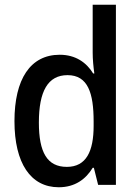

<svg xmlns="http://www.w3.org/2000/svg" viewBox="-20 -780 570 810"><path d="M228 10C296 10 342 -24 371 -72H376L394 0H469V-760H371V-558C371 -530 374 -498 378 -470H373C345 -516 299 -549 232 -549C108 -549 41 -446 41 -269C41 -92 109 10 228 10ZM262 -76C179 -76 144 -137 144 -263C144 -395 182 -463 265 -463C351 -463 375 -387 375 -268V-249C375 -142 344 -76 262 -76Z"/></svg>

Font: Noto Sans Mono Condensed Medium
Style: Regular
Weight: 500
Width: 3
Designer: Monotype Design Team
Foundry: Monotype Imaging Inc.
Version: Version 2.014